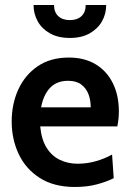

<svg xmlns="http://www.w3.org/2000/svg" viewBox="-20 -734 518 764"><path d="M278 10Q194.5 10 138.5 -25.8Q82.5 -61.5 54.5 -120.8Q26.5 -180 26.5 -250.5Q26.5 -320.5 53 -378.2Q79.5 -436 130.2 -470.5Q181 -505 254 -505Q316 -505 360.5 -478.2Q405 -451.5 429 -403Q453 -354.5 453 -290.5Q453 -276.5 451.5 -261.8Q450 -247 447 -231H140Q145 -178 166 -145.2Q187 -112.5 219 -97.5Q251 -82.5 288.5 -82.5Q326 -82.5 361.2 -92.5Q396.5 -102.5 426 -119L432.5 -25Q405 -11 366 -0.5Q327 10 278 10ZM143.5 -307H341Q341 -335.5 332 -359.2Q323 -383 303.2 -397.8Q283.5 -412.5 251 -412.5Q206 -412.5 179.5 -384.8Q153 -357 143.5 -307ZM258 -583Q211.5 -583 179.2 -601Q147 -619 130.2 -649Q113.5 -679 113.5 -714H195Q195 -685.5 211.8 -669.8Q228.5 -654 258 -654Q287.5 -654 304.2 -669.8Q321 -685.5 321 -714H402.5Q402.5 -678.5 385.8 -649Q369 -619.5 336.8 -601.2Q304.5 -583 258 -583Z"/></svg>

Font: Cabin SemiCondensed SemiBold
Style: Regular
Weight: 600
Width: 4
Designer: Pablo Impallari
Foundry: Pablo Impallari. http://www.impallari.com Igino Marini. http://www.ikern.com
Version: Version 3.001